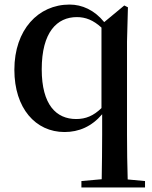

<svg xmlns="http://www.w3.org/2000/svg" viewBox="-20 -563 666 842"><path d="M425 259H616V231L540 224C538 159 537 93 537 27V-381L541 -531L525 -539L437 -466C394 -519 340 -543 285 -543C148 -543 43 -433 43 -257C43 -88 136 16 263 16C326 16 382 -8 428 -62V27C428 93 427 158 426 223L337 231V259ZM425 -89C390 -55 356 -41 314 -41C227 -41 163 -103 163 -259C163 -422 230 -488 317 -488C355 -488 389 -475 425 -442Z"/></svg>

Font: GenKiMin2 TW SB
Style: Regular
Weight: 600
Version: Version 2.100;PS 2.1;hotconv 16.6.51;makeotf.lib2.5.65220 DE